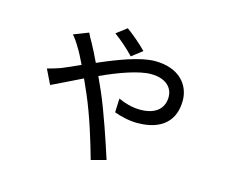

<svg xmlns="http://www.w3.org/2000/svg" viewBox="-99 -775 1197 989"><g transform="rotate(15 500.0 -280.5)"><path d="M575 -540C547 -570 494 -614 467 -633L412 -591C448 -565 490 -528 519 -497ZM202 -529C217 -513 233 -488 242 -472C254 -454 269 -424 286 -389C249 -372 215 -357 188 -346C173 -341 147 -332 118 -325L156 -247C189 -262 248 -292 316 -325L348 -253C392 -152 432 -22 458 72L537 51C509 -36 460 -184 417 -283C407 -305 396 -330 384 -356C478 -399 579 -436 644 -436C732 -436 762 -387 762 -346C762 -293 730 -244 635 -244C595 -244 550 -257 519 -272L516 -198C545 -187 594 -174 639 -174C775 -174 837 -243 837 -346C837 -429 777 -506 647 -506C569 -506 455 -462 354 -418C336 -456 319 -490 306 -513C298 -526 288 -544 281 -560Z"/></g></svg>

Font: Source Han Sans CN Regular
Style: Regular
Weight: 400
Designer: Ryoko NISHIZUKA (kana & ideographs); Paul D. Hunt (Latin, Greek & Cyrillic); Wenlong ZHANG (bopomofo); Sandoll Communica
Foundry: Adobe Systems Incorporated
Version: Version 1.004;PS 1.004;hotconv 1.0.82;makeotf.lib2.5.63406